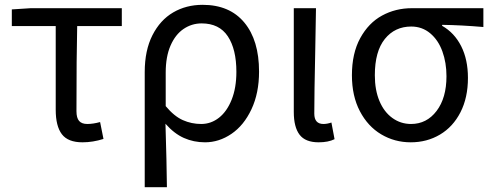

<svg xmlns="http://www.w3.org/2000/svg" viewBox="-20 -577 2038 796"><path d="M211 -122V-469H29V-538L107 -543H485V-469H300Q297 -346 297 -116Q297 -88 308 -75.5Q319 -63 342 -63Q366 -63 395 -71L409 -1Q365 13 322 13Q262 13 236.5 -20.5Q211 -54 211 -122Z M820 -557Q932 -557 993 -483.5Q1054 -410 1054 -280Q1054 -191 1022.5 -124Q991 -57 939.5 -22Q888 13 830 13Q783 13 742.5 -5Q702 -23 666 -64Q671 97 672 199H580V-278Q580 -368 612 -431Q644 -494 698 -525.5Q752 -557 820 -557ZM960 -279Q960 -373 924.5 -426.5Q889 -480 816 -480Q775 -480 741 -457Q707 -434 687 -388Q667 -342 667 -276V-137Q702 -95 738 -79Q774 -63 814 -63Q855 -63 888 -89Q921 -115 940.5 -164Q960 -213 960 -279Z M1198 -113V-543H1290L1287 -371Q1283 -185 1283 -106Q1283 -63 1321 -63Q1336 -63 1354 -69L1367 0Q1341 13 1301 13Q1246 13 1222 -18.5Q1198 -50 1198 -113Z M1439 -265Q1439 -356 1473.5 -419Q1508 -482 1564 -512.5Q1620 -543 1687 -543H1984V-465Q1890 -473 1813 -474V-470Q1864 -441 1892 -385.5Q1920 -330 1920 -254Q1920 -172 1889 -111.5Q1858 -51 1804 -19Q1750 13 1683 13Q1616 13 1560.5 -20Q1505 -53 1472 -116Q1439 -179 1439 -265ZM1831 -261Q1831 -317 1814 -364Q1797 -411 1763.5 -439Q1730 -467 1685 -467Q1617 -467 1575.5 -415.5Q1534 -364 1534 -265Q1534 -204 1553 -158.5Q1572 -113 1606.5 -88Q1641 -63 1684 -63Q1749 -63 1790 -117Q1831 -171 1831 -261Z"/></svg>

Font: Noto Sans SC
Style: Regular
Weight: 400
Designer: Ryoko NISHIZUKA ____ (kana & ideographs); Paul D. Hunt (Latin, Greek & Cyrillic); Wenlong ZHANG ___ (bopomofo); Sandoll 
Foundry: Adobe Systems Incorporated
Version: Version 1.004